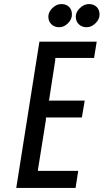

<svg xmlns="http://www.w3.org/2000/svg" viewBox="-20 -925 510 945"><path d="M252 -640V-629L222 -435L220 -430H397L383 -347H206V-335L167 -91V-89Q167 -85 166 -84H365L352 0H60L174 -720H456L443 -640ZM334 -853.5Q334 -830 314.5 -810.5Q295 -791 271.5 -791Q248 -791 233 -805.5Q218 -820 218 -843Q218 -866 238 -885.5Q258 -905 282 -905Q306 -905 320 -891Q334 -877 334 -853.5ZM417.5 -905Q441 -905 455.5 -891Q470 -877 470 -853.5Q470 -830 450 -810.5Q430 -791 406.5 -791Q383 -791 368 -805.5Q353 -820 353 -843Q353 -866 373.5 -885.5Q394 -905 417.5 -905Z"/></svg>

Font: Economica
Style: Bold Italic
Weight: 700
Designer: Vicente Lamonaca
Foundry: Vicente Lamonaca
Version: Version 1.100